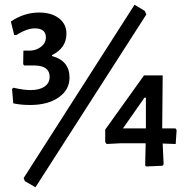

<svg xmlns="http://www.w3.org/2000/svg" viewBox="-20 -701 799 812"><path d="M549 -681 592 -655 599 -640 130 91 85 65 80 52ZM146 -648Q198 -648 229.5 -623.5Q261 -599 261 -559Q261 -498 200 -468V-464Q274 -444 274 -373Q274 -321 228 -289Q182 -257 108 -257Q67 -257 36 -264L31 -325L37 -330Q80 -320 109 -320Q147 -320 168.5 -335Q190 -350 190 -376Q190 -422 129 -424H82L78 -430L79 -487H109Q134 -488 154 -503.5Q174 -519 174 -543Q174 -581 127 -581Q94 -581 49 -553H40L26 -610Q82 -648 146 -648ZM668 -382 666 -158H722L727 -151L723 -92L668 -94L672 -6L667 0L599 3L594 -1L596 -95H488L431 -92L425 -100V-153L589 -382ZM500 -158H597V-288H591Z"/></svg>

Font: Alegreya Sans Medium
Style: Regular
Weight: 500
Designer: Juan Pablo del Peral
Foundry: Huerta Tipografica
Version: Version 2.007